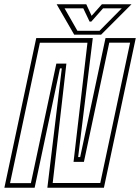

<svg xmlns="http://www.w3.org/2000/svg" viewBox="-40 -878 654 898"><path d="M-19.5 0 129.5 -700H394L325.5 -143.5H335L453.5 -700H595L446 0H181.5L249 -558H240.5L122 0ZM7 -21.5H104.5L223.5 -580.5H270.5L206.5 -22H429L568.5 -678.5H471L352.5 -121H304L369 -678H146.5ZM307 -716 225 -858H363.5L388.5 -804L436.5 -858H575L433 -716ZM322 -734H425.5L529.5 -839H442L387 -777H379L349.5 -839H262Z"/></svg>

Font: Tourney Condensed ExtraLight
Style: Italic
Weight: 200
Width: 3
Italic angle: -12°
Designer: Tyler Finck
Foundry: Etcetera Type Co
Version: Version 1.010; ttfautohint (v1.8.3)